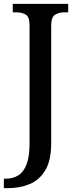

<svg xmlns="http://www.w3.org/2000/svg" viewBox="-32 -734 397 994"><path d="M-12 240V191H-1Q35 191 62.5 174Q90 157 105.5 117Q121 77 121 8V-604Q121 -646 101.5 -658Q82 -670 55 -670H34V-714H321V-670H299Q272 -670 252.5 -657.5Q233 -645 233 -600V7Q233 97 202.5 147.5Q172 198 121.5 219Q71 240 10 240Z"/></svg>

Font: Noto Serif Tamil SemiCondensed Medium
Style: Italic
Weight: 500
Width: 4
Italic angle: -12°
Designer: Indian Type Foundry, Tom Grace, and the Monotype Design Team
Foundry: Monotype Imaging Inc.
Version: Version 2.003; ttfautohint (v1.8.4.7-5d5b)